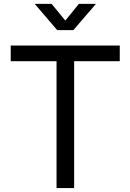

<svg xmlns="http://www.w3.org/2000/svg" viewBox="-20 -960 666 980"><path d="M34.7 -647.5V-727.5H591.3V-647.5H358.4V0H268.6V-647.5ZM243.2 -940.4 313.5 -855 382.8 -940.4H468.3V-938.5L354.5 -806.2H272L158.7 -938.5V-940.4Z"/></svg>

Font: Inter 24pt
Style: Regular
Weight: 400
Designer: Rasmus Andersson
Foundry: rsms
Version: Version 4.001;git-66647c0bb